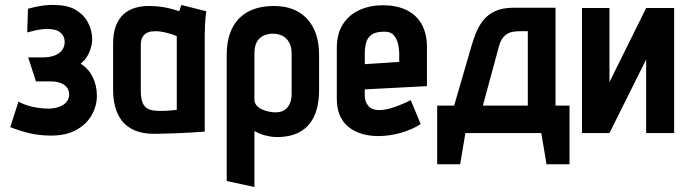

<svg xmlns="http://www.w3.org/2000/svg" viewBox="-20 -532 2758 769"><path d="M89 -402Q104 -406 118.5 -409.5Q133 -413 150 -415Q167 -417 186 -415Q197 -414 206.5 -410.5Q216 -407 223.5 -400.5Q231 -394 235 -384.5Q239 -375 239 -362Q239 -348 230.5 -334Q222 -320 202 -311Q182 -302 146 -302H93L124 -206H185Q200 -206 213.5 -202.5Q227 -199 236.5 -192.5Q246 -186 251.5 -176Q257 -166 257 -154Q257 -135 245.5 -122.5Q234 -110 215 -103.5Q196 -97 173 -97Q152 -97 129.5 -100.5Q107 -104 87.5 -110.5Q68 -117 54 -125L21 -23Q61 -7 100 2Q139 11 185 11Q245 11 285.5 -11.5Q326 -34 347 -70.5Q368 -107 368 -149Q368 -189 351.5 -223Q335 -257 303 -277Q320 -290 331 -309.5Q342 -329 346.5 -351Q351 -373 348 -393Q344 -423 328 -449.5Q312 -476 281.5 -493.5Q251 -511 201 -512Q174 -513 147.5 -509Q121 -505 92 -497Z M806 -487 707 -512Q703 -504 700.5 -495.5Q698 -487 698 -487Q690 -490 672.5 -495Q655 -500 630.5 -504Q606 -508 576 -508Q547 -508 521 -500.5Q495 -493 475 -475Q455 -457 444 -428Q433 -399 433 -355V-170Q433 -135 441.5 -103.5Q450 -72 468.5 -48Q487 -24 519 -10Q551 4 597 4Q620 4 647 3Q674 2 701.5 1Q729 0 751 -1.5Q773 -3 786.5 -4Q800 -5 800 -5V-390Q800 -407 801 -431.5Q802 -456 806 -487ZM544 -169V-352Q544 -372 550.5 -383Q557 -394 566.5 -399.5Q576 -405 586 -406Q596 -407 604 -407Q612 -407 623 -405.5Q634 -404 646 -401Q658 -398 669 -394.5Q680 -391 688 -387V-92Q678 -91 669 -90Q660 -89 651 -88.5Q642 -88 633 -88Q624 -88 616 -88Q592 -88 576 -94.5Q560 -101 552 -118.5Q544 -136 544 -169Z M1258 -171V-312Q1258 -404 1210.5 -456Q1163 -508 1077 -508Q986 -508 937 -457.5Q888 -407 888 -312V193L999 217V-7Q1008 -2 1018.5 2.5Q1029 7 1040.5 10Q1052 13 1064.5 15Q1077 17 1089 17Q1145 17 1182.5 -4.5Q1220 -26 1239 -68Q1258 -110 1258 -171ZM1148 -318V-156Q1148 -133 1140.5 -116.5Q1133 -100 1119 -91Q1105 -82 1083 -82Q1071 -82 1056.5 -85Q1042 -88 1029 -94Q1016 -100 1007.5 -110Q999 -120 999 -133V-318Q999 -344 1007.5 -361.5Q1016 -379 1033 -388Q1050 -397 1073 -397Q1097 -397 1114 -387Q1131 -377 1139.5 -359.5Q1148 -342 1148 -318Z M1441 -149V-174L1690 -187V-343Q1690 -399 1668 -436.5Q1646 -474 1606.5 -492.5Q1567 -511 1514 -511Q1462 -511 1420 -492Q1378 -473 1353.5 -435Q1329 -397 1329 -340V-135Q1329 -97 1341.5 -69Q1354 -41 1376.5 -23Q1399 -5 1429.5 4Q1460 13 1495 13Q1540 13 1585.5 0Q1631 -13 1665 -35L1625 -131Q1594 -115 1559.5 -103Q1525 -91 1498 -91Q1485 -91 1474 -95Q1463 -99 1456 -107Q1449 -115 1445 -125.5Q1441 -136 1441 -149ZM1579 -313V-284L1441 -275V-314Q1441 -342 1446.5 -361.5Q1452 -381 1467.5 -392.5Q1483 -404 1513 -405Q1541 -407 1555 -393Q1569 -379 1574 -357.5Q1579 -336 1579 -313Z M2205 -109V-501H2037Q1992 -501 1962.5 -487Q1933 -473 1915 -450Q1897 -427 1886.5 -400.5Q1876 -374 1869 -350L1799 -109H1731V126H1823L1844 1H2148L2169 126H2261V-109ZM1914 -109 1978 -345Q1983 -364 1991 -376Q1999 -388 2009.5 -395Q2020 -402 2033.5 -404.5Q2047 -407 2063 -407H2094V-109Z M2421 -500H2311V1H2421L2568 -294V1H2680V-500H2568L2421 -203Z"/></svg>

Font: Advent Pro
Style: Regular
Weight: 400
Designer: VivaRado, Andreas Kalpakidis
Foundry: VivaRado, Andreas Kalpakidis
Version: Version 3.000